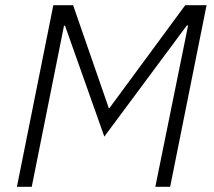

<svg xmlns="http://www.w3.org/2000/svg" viewBox="-20 -718 821 738"><path d="M577 0 703 -620H698L381 -193L230 -619H226L102 0H45L185 -698H261L398 -303H401L692 -698H774L634 0Z"/></svg>

Font: IBM Plex Sans Light
Style: Italic
Weight: 300
Italic angle: -11.31°
Designer: Mike Abbink, Paul van der Laan, Pieter van Rosmalen
Foundry: Bold Monday
Version: Version 3.0